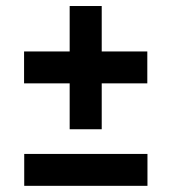

<svg xmlns="http://www.w3.org/2000/svg" viewBox="-20 -610 570 638"><path d="M211.5 -180.5V-333H60V-439H211.5V-590H318V-439H469.5V-333H318V-180.5ZM60.5 7.5V-98.5H470V7.5Z"/></svg>

Font: Besley* Condensed Fatface
Style: Regular
Weight: 900
Width: 3
Designer: Owen Earl
Foundry: indestructible type*
Version: Version 3.000; ttfautohint (v1.8.3)